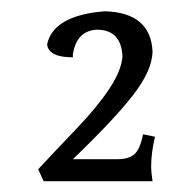

<svg xmlns="http://www.w3.org/2000/svg" viewBox="-20 -763 348 346"><path d="M254.9 -436.5H58.6L48.8 -458Q81.1 -492.7 118.4 -531.7Q155.8 -570.8 177.2 -603.3Q198.7 -635.7 200.7 -661.1Q198.7 -709.5 154.3 -709.5Q117.7 -707.5 111.3 -664.6V-659.7Q67.4 -659.7 64.9 -683.1Q76.2 -735.4 168.9 -742.7Q251.5 -740.2 254.9 -670.4Q254.4 -636.7 220.7 -592.8Q187 -548.8 111.3 -476.1H191.9Q211.9 -476.1 222.2 -485.1Q232.4 -494.1 237.8 -521L259.3 -516.6Q252.4 -487.3 252.4 -463.4Q252.4 -452.1 254.9 -436.5Z"/></svg>

Font: Almanac
Style: Regular
Weight: 400
Designer: Eden's Almanac
Version: Version 3.501;March 28, 2021;FontCreator 13.0.0.2683 64-bit